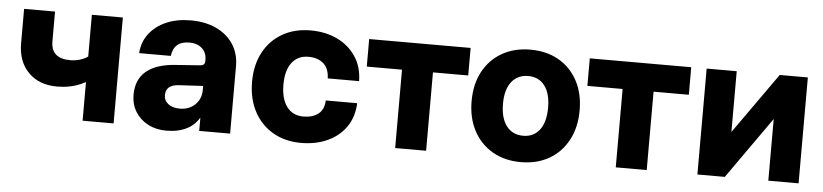

<svg xmlns="http://www.w3.org/2000/svg" viewBox="-38 -702 3869 903"><g transform="rotate(5 1897.0 -250.5)"><path d="M192.6 -359.4V-500H46.6V-337.7Q46.6 -251.4 97.1 -200.4Q147.5 -149.5 233 -149.5Q292.9 -149.5 343.4 -171.2Q393.9 -193 421 -225.8L366.5 -303Q351.8 -292 329.5 -285.2Q307.3 -278.4 283.6 -278.4Q192.6 -278.4 192.6 -359.4ZM512.8 0V-500H366.5V0Z M1062.9 -318.5Q1062.9 -377.3 1034.1 -421.4Q1005.2 -465.6 953.6 -490Q902 -514.4 832.5 -514.4Q767.2 -514.4 717.1 -492.6Q666.9 -470.8 637 -431.5Q607.2 -392.3 603.7 -339.8H753.4Q761.6 -409.9 835.4 -409.9Q873.3 -409.9 895.1 -389.4Q917 -368.9 917 -336.9V0H1062.9ZM945.1 -186 917 -193.2Q917 -150.6 888.6 -123.5Q860.3 -96.4 816.6 -96.4Q783 -96.4 762.3 -112Q741.6 -127.7 741.6 -153.4Q741.6 -202.4 802.7 -205.8L918.3 -212.3L917 -329.8Q917 -318.4 910.9 -313.1Q904.8 -307.9 889.4 -307.3L780.1 -299.4Q688.9 -293.6 641.7 -254.2Q594.5 -214.8 594.5 -142.5Q594.5 -97.6 616.1 -62.6Q637.8 -27.5 675.7 -7.6Q713.6 12.4 762.4 12.4Q818.6 12.4 859.6 -8.5Q900.5 -29.4 922.8 -73.3Q945.1 -117.2 945.1 -186Z M1144.5 -252Q1144.5 -172 1176.5 -111.9Q1208.5 -51.9 1265.7 -18.7Q1322.9 14.5 1398.9 14.5Q1467.5 14.5 1522.1 -10.1Q1576.8 -34.6 1609.8 -81.3Q1642.8 -128.1 1645.8 -194.5H1497.6Q1495.5 -150.7 1468.8 -130.4Q1442.1 -110 1398.9 -110Q1348.7 -110 1320.7 -147.1Q1292.6 -184.3 1292.6 -252Q1292.6 -318.9 1320.6 -355.4Q1348.6 -392 1398.9 -392Q1442.6 -392 1469.4 -369Q1496.3 -346.1 1497.6 -298.7H1645.8Q1644.4 -367.3 1611.4 -415.8Q1578.5 -464.4 1523.2 -490.4Q1467.8 -516.5 1398.9 -516.5Q1322.6 -516.5 1265.3 -483.6Q1208.1 -450.8 1176.3 -391.2Q1144.5 -331.7 1144.5 -252Z M2154.7 -500H1675.7V-370H1842.1V0H1988.2V-370H2154.7Z M2181 -251.8Q2181 -172 2213 -111.9Q2245 -51.9 2302.4 -18.7Q2359.9 14.5 2436.3 14.5Q2512.6 14.5 2569.9 -18.7Q2627.1 -51.9 2659 -111.9Q2691 -172 2691 -251.9Q2691 -331.9 2659 -391.3Q2627.1 -450.8 2569.9 -483.6Q2512.6 -516.5 2436.3 -516.5Q2359.9 -516.5 2302.5 -483.6Q2245.1 -450.8 2213 -391.2Q2181 -331.7 2181 -251.8ZM2542.1 -252Q2542.1 -184.3 2514.2 -147.1Q2486.3 -110 2436.4 -110Q2386.1 -110 2357.6 -147.1Q2329.1 -184.3 2329.1 -252Q2329.1 -318.6 2357.6 -355.3Q2386.1 -392 2436.4 -392Q2486.3 -392 2514.2 -355.3Q2542.1 -318.6 2542.1 -252Z M3196.2 -500H2717.2V-370H2883.6V0H3029.7V-370H3196.2Z M3410.9 -500H3269V0H3398.3L3603.8 -291.1V0H3746.7V-500H3614L3410.9 -213.1Z"/></g></svg>

Font: Overused Grotesk Light
Style: Regular
Weight: 300
Designer: RandomMaerks
Version: Version 0.005